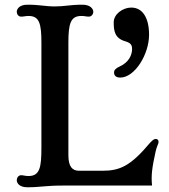

<svg xmlns="http://www.w3.org/2000/svg" viewBox="-20 -792 721 817"><path d="M51.3 -25.4C51.3 -13.7 61.5 4.9 96.7 4.9C150.4 4.9 173.8 -2.4 246.6 -2.4H627C622.6 -45.9 627 -78.1 642.1 -147C647 -169.4 654.8 -180.7 654.8 -187.5C654.8 -196.3 649.9 -200.7 643.1 -200.7C636.2 -200.7 630.4 -197.3 618.2 -184.1C534.7 -84.5 489.3 -65.4 415.5 -65.4H316.4C288.1 -65.4 271 -82.5 271 -131.3V-610.4C271 -691.4 280.3 -724.1 326.2 -724.1C342.8 -724.1 345.7 -721.2 357.9 -721.2C369.6 -721.2 377 -731.9 377 -741.7C377 -752.9 366.2 -772 330.6 -772C278.8 -772 254.4 -764.6 213.9 -764.6C172.4 -764.6 149.9 -772 96.7 -772C61.5 -772 51.3 -752.9 51.3 -741.7C51.3 -731.9 58.1 -721.2 69.8 -721.2C82.5 -721.2 87.4 -724.1 101.6 -724.1C147.5 -724.1 156.2 -691.4 156.2 -610.4V-163.6C156.2 -81.1 149.9 -43 101.6 -43C85 -43 81.1 -46.4 69.8 -46.4C58.1 -46.4 51.3 -34.7 51.3 -25.4ZM491.7 -461.9C553.7 -461.9 614.3 -561 614.3 -644C614.3 -718.8 585 -759.8 538.6 -759.8C502.4 -759.8 463.9 -731.9 463.9 -697.3C463.9 -663.6 466.8 -629.9 511.7 -616.7C537.1 -609.4 542 -600.1 542 -583C542 -560.1 529.8 -527.3 489.7 -509.3C472.2 -501.5 465.3 -493.7 465.3 -483.4C465.3 -469.7 474.6 -461.9 491.7 -461.9Z"/></svg>

Font: Stoke
Style: Regular
Weight: 400
Designer: Nicole Fally
Foundry: Nicole Fally
Version: Version 1.002